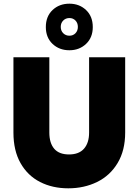

<svg xmlns="http://www.w3.org/2000/svg" viewBox="-20 -1016 752 1043"><path d="M248 -705V-296Q248 -239 274.5 -208Q301 -177 355 -177Q409 -177 436.5 -208.5Q464 -240 464 -296V-705H660V-296Q660 -199 619 -130.5Q578 -62 507.5 -27.5Q437 7 351 7Q265 7 197.5 -27.5Q130 -62 91.5 -130Q53 -198 53 -296V-705ZM484 -869Q484 -812 447.5 -777.5Q411 -743 357 -743Q302 -743 265.5 -777.5Q229 -812 229 -869Q229 -927 265.5 -961.5Q302 -996 357 -996Q411 -996 447.5 -961.5Q484 -927 484 -869ZM403 -870Q403 -891 390 -904.5Q377 -918 357 -918Q337 -918 323.5 -904.5Q310 -891 310 -870Q310 -849 323.5 -835.5Q337 -822 357 -822Q377 -822 390 -835.5Q403 -849 403 -870Z"/></svg>

Font: DVN-Poppins ExtBd
Style: Regular
Weight: 800
Designer: Ninad Kale (Devanagari), Jonny Pinhorn (Latin)
Foundry: Indian Type Foundry
Version: 4.004